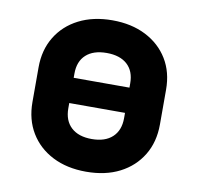

<svg xmlns="http://www.w3.org/2000/svg" viewBox="-68 -631 736 712"><g transform="rotate(10 300.0 -275.0)"><path d="M300 10Q228 10 174 -17.5Q120 -45 90 -94.5Q60 -144 60 -210V-341Q60 -406 90 -455.5Q120 -505 174 -532.5Q228 -560 300 -560Q372 -560 426 -532.5Q480 -505 510 -456Q540 -407 540 -341V-210Q540 -144 510 -94.5Q480 -45 426.5 -17.5Q373 10 300 10ZM195 -325H405V-341Q405 -387 377.5 -412Q350 -437 300 -437Q250 -437 222.5 -412Q195 -387 195 -341ZM300 -113Q350 -113 377.5 -138.5Q405 -164 405 -210V-230H195V-210Q195 -164 222.5 -138.5Q250 -113 300 -113Z"/></g></svg>

Font: JetBrains Mono NL ExtraBold
Style: Regular
Weight: 800
Designer: Philipp Nurullin, Konstantin Bulenkov
Foundry: JetBrains
Version: Version 2.304; ttfautohint (v1.8.4.7-5d5b)